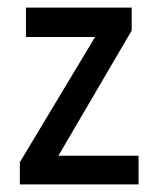

<svg xmlns="http://www.w3.org/2000/svg" viewBox="-20 -483 415 503"><path d="M32 0V-58L229 -386H48V-463H325V-403L133 -75H343V0Z"/></svg>

Font: Inconsolata Condensed SemiBold
Style: Regular
Weight: 600
Width: 3
Monospace: yes
Designer: Raph Levien, Cyreal, Brenton Simpson
Foundry: Raph Levien, Cyreal, Google
Version: Version 3.100; ttfautohint (v1.8.4.7-5d5b)